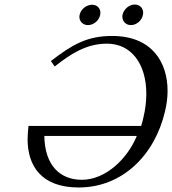

<svg xmlns="http://www.w3.org/2000/svg" viewBox="-20 -817 761 849"><path d="M222 -523C288 -575 359 -624 453 -624C561 -624 627 -534 627 -402C627 -369 623 -334 614 -297C611 -283 608 -271 604 -260H106C104 -240 102 -221 102 -202C102 -84 162 12 328 12C521 12 665 -131 710 -326C717 -355 721 -386 721 -415C721 -543 651 -658 476 -658C366 -658 301 -621 205 -547ZM176 -216H585C544 -116 448 -22 342 -22C245 -22 178 -86 176 -216ZM522 -752C521 -749 521 -746 521 -744C521 -722 537 -706 559 -706C584 -706 608 -727 612 -752C613 -754 613 -758 613 -761C613 -781 598 -797 576 -797C551 -797 527 -776 522 -752ZM332 -751C332 -748 331 -745 331 -743C331 -722 347 -706 369 -706C394 -706 418 -726 423 -751C423 -754 424 -757 424 -760C424 -781 409 -796 387 -796C362 -796 337 -776 332 -751Z"/></svg>

Font: Libertinus Serif
Style: Italic
Weight: 400
Italic angle: -12°
Designer: Philipp H. Poll, Khaled Hosny
Foundry: Caleb Maclennan
Version: Version 7.050;RELEASE